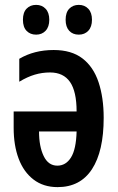

<svg xmlns="http://www.w3.org/2000/svg" viewBox="-20 -757 482 787"><path d="M200 -552Q273 -552 318 -517.5Q363 -483 384 -420Q405 -357 405 -274Q405 -137 357 -63.5Q309 10 216 10Q158 10 117.5 -21Q77 -52 56.5 -106.5Q36 -161 36 -233V-300H294Q294 -382 267 -421Q240 -460 185 -460Q153 -460 122.5 -451Q92 -442 59 -422V-516Q120 -552 200 -552ZM140 -218Q140 -157 159 -117.5Q178 -78 215 -78Q250 -78 271 -111.5Q292 -145 294 -218ZM74 -676Q74 -706 89 -721.5Q104 -737 128 -737Q152 -737 167 -721Q182 -705 182 -676Q182 -647 167 -631Q152 -615 128 -615Q104 -615 89 -630.5Q74 -646 74 -676ZM249 -676Q249 -706 264 -721.5Q279 -737 303 -737Q327 -737 342 -721Q357 -705 357 -676Q357 -647 342 -631Q327 -615 303 -615Q278 -615 263.5 -631Q249 -647 249 -676Z"/></svg>

Font: Noto Sans ExtraCondensed SemiBold
Style: Regular
Weight: 600
Width: 2
Designer: Monotype Design Team
Foundry: Monotype Imaging Inc.
Version: Version 2.013; ttfautohint (v1.8.4.7-5d5b)